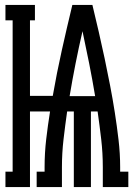

<svg xmlns="http://www.w3.org/2000/svg" viewBox="-20 -755 540 775"><path d="M2 0V-62H31V-673H2V-735H121V-673H101V-368H193Q209 -460 229.5 -552Q250 -644 272 -735H353Q366 -681 378.5 -627Q391 -573 402.5 -518.5Q414 -464 424.5 -409.5Q435 -355 443.5 -300.5Q452 -246 458.5 -190.5Q465 -135 465 -80V-62H498V0H395V-80Q395 -137 388.5 -193Q382 -249 374 -305H347V0H278V-305H251Q243 -249 236.5 -193Q230 -137 230 -80V0H128V-62H160V-80Q160 -137 166.5 -193Q173 -249 182 -305H101V0ZM261 -367H364Q353 -433 340 -498.5Q327 -564 313 -629Q298 -564 285 -498.5Q272 -433 261 -367Z"/></svg>

Font: Iosevka Curly Slab Medium
Style: Regular
Weight: 500
Monospace: yes
Designer: Belleve Invis
Foundry: Belleve Invis
Version: Version 22.1.2; ttfautohint (v1.8.4)